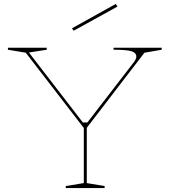

<svg xmlns="http://www.w3.org/2000/svg" viewBox="-20 -949 856 969"><path d="M312 0V-10L403 -25V-303L110 -683L20 -698V-708H216V-698L126 -684L398 -331H421L657 -637Q662 -644 665 -651Q668 -658 668 -663Q668 -683 643 -690.5Q618 -698 553 -698V-708H796V-698L709 -683L418 -304V-25L508 -10V0ZM352 -794 343 -806 564 -929 573 -916Z"/></svg>

Font: Kalnia SemiExpanded Thin
Style: Regular
Weight: 250
Width: 6
Designer: Frida Medrano
Foundry: Frida Medrano
Version: Version 1.105